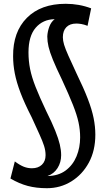

<svg xmlns="http://www.w3.org/2000/svg" viewBox="-20 -770 566 1011"><path d="M227 221Q171 221 126 209Q81 197 35 170L58 80Q85 100 105.5 108Q126 116 148 116Q181 116 200.5 97.5Q220 79 220 47Q220 23 212 -2Q204 -27 188 -62Q172 -97 147 -152Q109 -226 88 -281.5Q67 -337 58 -383Q49 -429 49 -474Q48 -602 121.5 -676Q195 -750 326 -750Q397 -750 460 -726L441 -634Q423 -641 408.5 -643.5Q394 -646 382 -646Q348 -646 329.5 -627Q311 -608 311 -574Q311 -556 317.5 -534.5Q324 -513 340 -477Q356 -441 384 -381Q421 -305 442.5 -249Q464 -193 473 -148Q482 -103 482 -61Q482 23 448 86Q414 149 356 185Q298 221 227 221ZM302 47Q302 85 283 115Q264 145 230 157Q288 156 326 127.5Q364 99 383 53Q402 7 402 -47Q402 -86 393.5 -125.5Q385 -165 364 -218Q343 -271 306 -351Q275 -415 258.5 -455.5Q242 -496 235.5 -524Q229 -552 229 -578Q230 -603 239.5 -629Q249 -655 268 -669Q206 -668 168 -624Q130 -580 130 -494Q130 -449 138.5 -406.5Q147 -364 167.5 -312Q188 -260 223 -186Q254 -124 271 -81.5Q288 -39 295 -9Q302 21 302 47Z"/></svg>

Font: Georama Medium
Style: Regular
Weight: 500
Designer: Jean-Baptiste Levee
Foundry: Production Type
Version: Version 1.000